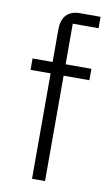

<svg xmlns="http://www.w3.org/2000/svg" viewBox="-85 -784 479 829"><g transform="rotate(10 154.5 -370.0)"><path d="M117 -462H29V-512H117V-655C117 -707 142 -740 197 -740H287V-690H174V-512H287V-462H174V0H117Z"/></g></svg>

Font: Plexus Sans Light
Style: Regular
Weight: 300
Version: Version 2.001;PS 002.001;hotconv 1.0.70;makeotf.lib2.5.58329